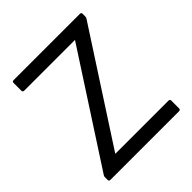

<svg xmlns="http://www.w3.org/2000/svg" viewBox="-197 -874 1014 1014"><g transform="rotate(-45 310.0 -367.0)"><path d="M50 0Q40 0 40 -11V-30Q40 -38 44 -43L441 -655H62Q51 -655 51 -666V-724Q51 -734 62 -734H557Q567 -734 567 -724V-704Q567 -696 563 -691L166 -79H563Q574 -79 574 -69V-11Q574 0 563 0Z"/></g></svg>

Font: LINE Seed Sans App
Style: Regular
Weight: 400
Designer: LINE VX Design & Dalton Maag Ltd & Sandoll Inc
Foundry: Dalton Maag Ltd
Version: Version 1.003